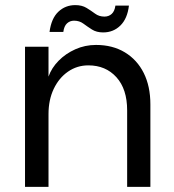

<svg xmlns="http://www.w3.org/2000/svg" viewBox="-20 -732 681 752"><path d="M78 0V-549H170V-432Q182 -466 209.5 -494Q237 -522 275 -539Q313 -556 356 -556Q421 -556 469 -527Q517 -498 543 -446Q569 -394 569 -323V0H478V-300Q478 -383 436 -429.5Q394 -476 326 -476Q282 -476 246.5 -451.5Q211 -427 190.5 -384Q170 -341 170 -285V0ZM384 -605Q358 -605 340 -616.5Q322 -628 306.5 -639.5Q291 -651 270 -651Q254 -651 242.5 -640.5Q231 -630 228 -607H174Q181 -660 208.5 -686Q236 -712 275 -712Q301 -712 319 -701Q337 -690 352.5 -678.5Q368 -667 389 -667Q406 -667 417.5 -677.5Q429 -688 432 -710H485Q479 -659 451.5 -632Q424 -605 384 -605Z"/></svg>

Font: Parkinsans
Style: Regular
Weight: 400
Designer: Red Stone, Indian Type Foundry
Foundry: Indian Type Foundry
Version: Version 1.000